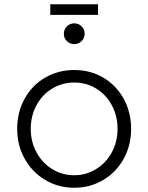

<svg xmlns="http://www.w3.org/2000/svg" viewBox="-20 -873 699 905"><path d="M61 -266Q61 -344 96 -407.5Q131 -471 192.5 -507Q254 -543 330 -543Q406 -543 467 -507Q528 -471 563 -407.5Q598 -344 598 -266Q598 -187 562.5 -123.5Q527 -60 465.5 -24Q404 12 330 12Q255 12 193.5 -24.5Q132 -61 96.5 -124.5Q61 -188 61 -266ZM330 -47Q386 -47 433 -76Q480 -105 507 -155Q534 -205 534 -266Q534 -327 507 -377Q480 -427 433.5 -455.5Q387 -484 330 -484Q273 -484 226 -455.5Q179 -427 152 -377Q125 -327 125 -266Q125 -205 152 -155Q179 -105 226 -76Q273 -47 330 -47ZM217 -853H442V-803H217ZM330 -763Q350 -763 364.5 -749Q379 -735 379 -714Q379 -693 364.5 -679Q350 -665 330 -665Q310 -665 295.5 -679Q281 -693 281 -714Q281 -735 295.5 -749Q310 -763 330 -763Z"/></svg>

Font: Eudoxus Sans Light
Style: Regular
Weight: 300
Designer: Stijn de Vries
Foundry: tokotype
Version: Version 2.005